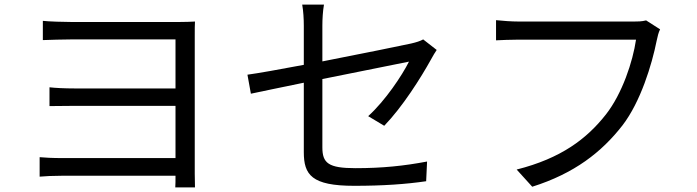

<svg xmlns="http://www.w3.org/2000/svg" viewBox="-20 -793 3040 838"><path d="M167 -702V-618C190 -619 261 -621 293 -621H746V-407H305C263 -407 221 -409 196 -412V-330C220 -330 263 -331 306 -331H746V-103H253C210 -103 173 -105 153 -107V-22C173 -24 214 -26 254 -26H746C746 -5 746 13 745 25H831C831 8 830 -14 830 -35V-639C830 -664 830 -685 831 -699C814 -698 788 -697 760 -697H293C261 -697 191 -699 167 -702Z M1306 -129C1306 -30 1340 18 1526 18C1651 18 1751 11 1840 -2L1844 -88C1744 -69 1648 -59 1532 -59C1413 -59 1387 -81 1387 -150V-448C1564 -484 1748 -521 1765 -524C1735 -464 1662 -354 1587 -286L1657 -244C1737 -327 1816 -452 1862 -535C1869 -548 1879 -565 1886 -575L1827 -621C1815 -614 1796 -608 1774 -603C1732 -594 1557 -558 1387 -525V-681C1387 -710 1389 -744 1394 -773H1299C1304 -744 1306 -711 1306 -681V-510C1200 -490 1105 -473 1060 -467L1075 -384C1116 -393 1205 -411 1306 -432Z M2861 -665 2800 -704C2781 -699 2762 -699 2747 -699H2245C2212 -699 2173 -702 2145 -705V-617C2171 -618 2205 -620 2245 -620H2756C2742 -524 2696 -385 2625 -294C2541 -187 2429 -102 2235 -53L2303 22C2487 -36 2606 -129 2697 -246C2776 -349 2825 -510 2846 -615C2850 -634 2854 -651 2861 -665Z"/></svg>

Font: Microsoft YaHei
Style: Regular
Weight: 400
Designer: Ryoko NISHIZUKA 西塚涼子 (kana, bopomofo & ideographs); Paul D. Hunt (Latin, Greek & Cyrillic); Sandoll Communications 산돌커뮤니
Foundry: Adobe
Version: Version 2.001;hotconv 1.0.111;makeotfexe 2.5.65597